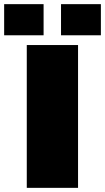

<svg xmlns="http://www.w3.org/2000/svg" viewBox="-55 -905 506 925"><path d="M74 0V-688H321V0ZM-35 -735V-885H155V-735ZM239 -735V-885H431V-735Z"/></svg>

Font: Archivo SemiBold Expanded Black
Style: Regular
Weight: 900
Width: 7
Version: Version 2.001